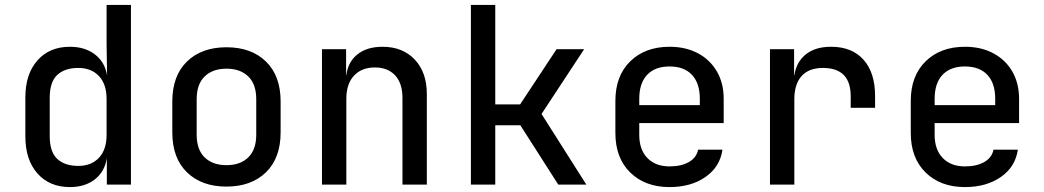

<svg xmlns="http://www.w3.org/2000/svg" viewBox="-20 -750 4240 780"><path d="M264 10Q181 10 132 -45.5Q83 -101 83 -196V-354Q83 -449 132 -504.5Q181 -560 264 -560Q325 -560 365.5 -529Q406 -498 415 -444L413 -572V-730H512V0H414V-107Q405 -52 365 -21Q325 10 264 10ZM298 -76Q351 -76 382 -109Q413 -142 413 -202V-348Q413 -408 382 -441Q351 -474 298 -474Q243 -474 212.5 -445.5Q182 -417 182 -353V-197Q182 -133 212.5 -104.5Q243 -76 298 -76Z M900 8Q799 8 739.5 -50Q680 -108 680 -212V-338Q680 -442 739.5 -500Q799 -558 900 -558Q1001 -558 1060.5 -500Q1120 -442 1120 -338V-212Q1120 -108 1060.5 -50Q1001 8 900 8ZM900 -79Q956 -79 988.5 -110.5Q1021 -142 1021 -203V-347Q1021 -408 988.5 -439.5Q956 -471 900 -471Q844 -471 811.5 -439.5Q779 -408 779 -347V-203Q779 -142 811.5 -110.5Q844 -79 900 -79Z M1288 0V-550H1386V-445H1387Q1394 -499 1432.5 -529.5Q1471 -560 1534 -560Q1616 -560 1665 -508Q1714 -456 1714 -368V0H1615V-352Q1615 -412 1585 -444Q1555 -476 1503 -476Q1449 -476 1418 -442.5Q1387 -409 1387 -349V0Z M1893 0V-730H1992V-326H2093L2241 -550H2353L2180 -287L2362 0H2248L2094 -241H1992V0Z M2700 10Q2601 10 2540.5 -49Q2480 -108 2480 -210V-340Q2480 -442 2540.5 -501Q2601 -560 2700 -560Q2766 -560 2815.5 -533.5Q2865 -507 2892.5 -459.5Q2920 -412 2920 -349V-250H2577V-202Q2577 -142 2610 -108Q2643 -74 2700 -74Q2748 -74 2779 -92Q2810 -110 2816 -142H2915Q2905 -72 2846 -31Q2787 10 2700 10ZM2577 -349V-323H2823V-349Q2823 -412 2791 -446Q2759 -480 2700 -480Q2641 -480 2609 -446Q2577 -412 2577 -349Z M3108 0V-550H3206V-444H3207Q3215 -498 3253.5 -529Q3292 -560 3356 -560Q3441 -560 3488 -507.5Q3535 -455 3535 -360V-312H3436V-359Q3436 -474 3323 -474Q3266 -474 3236.5 -441Q3207 -408 3207 -347V0Z M3900 10Q3801 10 3740.5 -49Q3680 -108 3680 -210V-340Q3680 -442 3740.5 -501Q3801 -560 3900 -560Q3966 -560 4015.5 -533.5Q4065 -507 4092.5 -459.5Q4120 -412 4120 -349V-250H3777V-202Q3777 -142 3810 -108Q3843 -74 3900 -74Q3948 -74 3979 -92Q4010 -110 4016 -142H4115Q4105 -72 4046 -31Q3987 10 3900 10ZM3777 -349V-323H4023V-349Q4023 -412 3991 -446Q3959 -480 3900 -480Q3841 -480 3809 -446Q3777 -412 3777 -349Z"/></svg>

Font: JetBrainsMono NFM Medium
Style: Regular
Weight: 500
Monospace: yes
Designer: Philipp Nurullin, Konstantin Bulenkov
Foundry: JetBrains
Version: Version 2.304; ttfautohint (v1.8.4.7-5d5b);Nerd Fonts 3.3.0